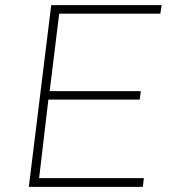

<svg xmlns="http://www.w3.org/2000/svg" viewBox="-20 -726 675 746"><path d="M179 -706H608L603 -673H210L173 -372H527L523 -339H168L132 -34H539L535 0H92Z"/></svg>

Font: Josefin Sans ExtraLight
Style: Italic
Weight: 250
Italic angle: -7°
Designer: Santiago Orozco
Foundry: Typemade
Version: Version 2.000